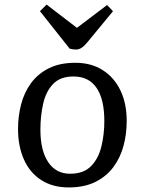

<svg xmlns="http://www.w3.org/2000/svg" viewBox="-20 -807 634 841"><path d="M281 14Q211 14 161 -18Q111 -50 85 -108Q59 -166 59 -242Q59 -298 72.5 -350Q86 -402 116 -443Q146 -484 194 -508Q242 -532 310 -532Q380 -532 430.5 -499.5Q481 -467 508 -410Q535 -353 535 -277Q535 -220 521 -168Q507 -116 476.5 -75Q446 -34 397.5 -10Q349 14 281 14ZM287 -46Q346 -46 378.5 -79Q411 -112 424 -165Q437 -218 437 -277Q437 -372 403 -422Q369 -472 302 -472Q244 -472 212.5 -439Q181 -406 169 -352.5Q157 -299 157 -239Q157 -148 191 -97Q225 -46 287 -46ZM155 -758 184 -787 317 -685 449 -785 475 -758 362 -621Q337 -590 314 -590Q298 -590 285 -594Z"/></svg>

Font: Literata 7pt
Style: Italic
Weight: 400
Italic angle: -2°
Designer: Latin by Veronika Burian and Jose Scaglione. Greek by Irene Vlachou. Cyrillic by Vera Evstafieva
Foundry: TypeTogether
Version: Version 3.002